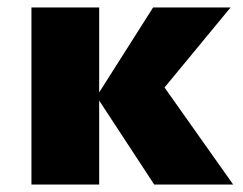

<svg xmlns="http://www.w3.org/2000/svg" viewBox="-20 -493 648 513"><path d="M392 0 238 -235 389 -473H596L360 -187L383 -311L603 0ZM64 0V-473H245V0Z"/></svg>

Font: Ysabeau SC Black
Style: Regular
Weight: 900
Designer: Christian Thalmann (Catharsis Fonts)
Version: Version 2.001;gftools[0.9.30]; featfreeze: smcp